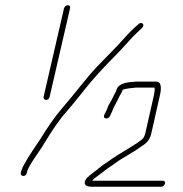

<svg xmlns="http://www.w3.org/2000/svg" viewBox="-20 -701 698 732"><path d="M82 -41 84 -49C85 -53 89 -61 95 -72C113 -103 133 -127 154 -163C178 -202 205 -244 235 -277C265 -311 297 -354 326 -388C363 -432 401 -470 440 -510C464 -535 480 -556 504 -578L521 -594C535 -606 520 -621 508 -609L490 -593C478 -582 468 -571 457 -559C423 -520 385 -484 349 -446C305 -399 262 -340 219 -291C188 -255 160 -214 134 -171C112 -137 92 -111 75 -79C67 -66 63 -56 61 -49L59 -41C58 -35 63 -30 69 -30C75 -30 81 -35 82 -41ZM567 -339 534 -193C532 -185 528 -175 523 -171C495 -148 459 -129 427 -109L406 -95C395 -86 380 -78 369 -69C359 -61 338 -45 328 -37C319 -30 304 -19 303 -5C302 7 315 11 330 11H594C601 11 607 6 609 -1C611 -8 607 -12 600 -12H331C335 -15 337 -18 340 -21C350 -28 372 -45 381 -52C392 -61 405 -68 418 -78C449 -101 487 -119 518 -142C538 -155 550 -164 557 -193L590 -339C595 -362 597 -390 575 -390H502C474 -388 435 -387 425 -361C423 -351 416 -343 412 -333C408 -323 397 -306 392 -296L388 -284C383 -272 368 -254 382 -250C390 -248 395 -251 399 -258C405 -270 409 -280 414 -292C418 -301 428 -317 432 -327C438 -340 443 -345 448 -359C463 -364 480 -365 498 -367H569C571 -360 569 -349 567 -339ZM224 -669 146 -331C145 -325 150 -320 156 -320C162 -320 168 -325 169 -331L247 -669C249 -676 246 -681 239 -681C232 -681 226 -676 224 -669Z"/></svg>

Font: Electronic
Style: ExLtIt
Weight: 200
Version: Version 1.011